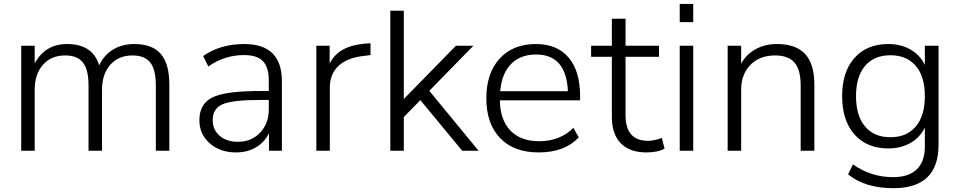

<svg xmlns="http://www.w3.org/2000/svg" viewBox="-20 -774 4928 986"><path d="M88.9 0V-539.1H158.2V-448.2Q211.9 -547.9 324.2 -547.9Q456.1 -547.9 489.3 -438.5Q513.7 -491.2 560.5 -519.5Q607.4 -547.9 669.9 -547.9Q761.7 -547.9 805.7 -497.1Q849.6 -446.3 849.6 -339.8V0H780.3V-335Q780.3 -416 752 -452.6Q723.6 -489.3 660.2 -489.3Q588.9 -489.3 546.4 -441.4Q503.9 -393.6 503.9 -312.5V0H434.6V-335Q434.6 -416 406.2 -452.6Q377.9 -489.3 314.5 -489.3Q243.2 -489.3 200.7 -441.4Q158.2 -393.6 158.2 -312.5V0Z M1191.4 8.8Q1110.4 8.8 1057.1 -38.1Q1003.9 -85 1003.9 -156.2Q1003.9 -240.2 1070.3 -273.4Q1136.7 -306.6 1313.5 -306.6H1360.4V-360.4Q1360.4 -428.7 1330.1 -460Q1299.8 -491.2 1233.4 -491.2Q1132.8 -491.2 1049.8 -432.6L1023.4 -486.3Q1110.4 -547.9 1234.4 -547.9Q1427.7 -547.9 1427.7 -356.4V0H1361.3V-89.8Q1338.9 -43.9 1294.9 -17.6Q1251 8.8 1191.4 8.8ZM1072.3 -158.2Q1072.3 -107.4 1107.9 -76.7Q1143.6 -45.9 1202.1 -45.9Q1271.5 -45.9 1315.9 -92.8Q1360.4 -139.6 1360.4 -213.9V-260.7H1314.5Q1172.9 -260.7 1122.6 -238.3Q1072.3 -215.8 1072.3 -158.2Z M1604.5 0V-539.1H1672.9V-447.3Q1716.8 -538.1 1852.5 -549.8L1882.8 -551.8V-491.2L1852.5 -487.3Q1764.6 -478.5 1719.2 -436.5Q1673.8 -394.5 1673.8 -324.2V0Z M1984.4 0V-718.8H2053.7V-265.6L2321.3 -539.1H2411.1L2184.6 -307.6L2437.5 0H2353.5L2138.7 -259.8L2053.7 -172.9V0Z M2746.1 8.8Q2619.1 8.8 2548.3 -64.9Q2477.5 -138.7 2477.5 -269.5Q2477.5 -398.4 2545.9 -473.1Q2614.3 -547.9 2732.4 -547.9Q2840.8 -547.9 2899.9 -478.5Q2959 -409.2 2959 -281.2V-258.8H2546.9Q2548.8 -157.2 2601.6 -103Q2654.3 -48.8 2749 -48.8Q2855.5 -48.8 2924.8 -117.2L2952.1 -68.4Q2879.9 8.8 2746.1 8.8ZM2548.8 -305.7H2896.5Q2887.7 -494.1 2733.4 -494.1Q2652.3 -494.1 2604.5 -445.3Q2556.6 -396.5 2548.8 -305.7Z M3299.8 8.8Q3213.9 8.8 3168 -38.1Q3122.1 -85 3122.1 -173.8V-482.4H3015.6V-539.1H3122.1V-677.7H3192.4V-539.1H3364.3V-482.4H3192.4V-182.6Q3192.4 -50.8 3308.6 -50.8Q3336.9 -50.8 3378.9 -65.4L3392.6 -10.7Q3357.4 8.8 3299.8 8.8Z M3470.7 -660.2V-753.9H3540V-660.2ZM3470.7 0V-539.1H3540V0Z M3716.8 0V-539.1H3786.1V-447.3Q3812.5 -495.1 3860.4 -521.5Q3908.2 -547.9 3969.7 -547.9Q4067.4 -547.9 4114.7 -496.6Q4162.1 -445.3 4162.1 -339.8V0H4091.8V-335Q4091.8 -416 4060.1 -452.6Q4028.3 -489.3 3960 -489.3Q3881.8 -489.3 3834 -440.9Q3786.1 -392.6 3786.1 -312.5V0Z M4568.4 192.4Q4421.9 192.4 4335 121.1L4360.4 70.3Q4453.1 135.7 4566.4 135.7Q4646.5 135.7 4688 95.7Q4729.5 55.7 4729.5 -21.5V-119.1Q4705.1 -68.4 4655.8 -40Q4606.4 -11.7 4542 -11.7Q4431.6 -11.7 4368.2 -83.5Q4304.7 -155.3 4304.7 -280.3Q4304.7 -405.3 4368.2 -476.6Q4431.6 -547.9 4542 -547.9Q4606.4 -547.9 4655.8 -519.5Q4705.1 -491.2 4729.5 -440.4V-539.1H4799.8V-30.3Q4799.8 192.4 4568.4 192.4ZM4422.4 -435.5Q4376 -380.9 4376 -280.3Q4376 -179.7 4422.4 -124.5Q4468.8 -69.3 4552.7 -69.3Q4636.7 -69.3 4683.1 -124.5Q4729.5 -179.7 4729.5 -280.3Q4729.5 -380.9 4683.1 -435.5Q4636.7 -490.2 4552.7 -490.2Q4468.8 -490.2 4422.4 -435.5Z"/></svg>

Font: Min Sans Light
Style: Regular
Weight: 300
Designer: Jinseong-Kim, NotoSansCJK, Nunito
Foundry: Jinseong-Kim
Version: Version 1.400;Glyphs 3.1.2 (3151)